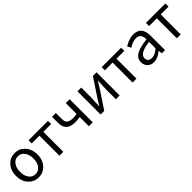

<svg xmlns="http://www.w3.org/2000/svg" viewBox="335 -1864 3185 3185"><g transform="rotate(-45 1927.0 -272.0)"><path d="M127 -62Q51 -141 51 -271Q51 -402 127 -482Q198 -557 303 -557Q408 -557 479 -482Q555 -402 555 -271Q555 -141 479 -62Q408 13 303 13Q198 13 127 -62ZM417 -120Q461 -177 461 -271Q461 -365 417 -423Q374 -481 303 -481Q233 -481 189 -423Q146 -365 146 -271Q146 -177 189 -120Q232 -63 303 -63Q374 -63 417 -120Z M798 -469H616V-543H1072V-469H889V0H798Z M1489 -217Q1432 -205 1382 -205Q1167 -205 1167 -394V-543H1257V-394Q1257 -334 1292 -307Q1326 -280 1401 -280Q1445 -280 1489 -290V-543H1580V0H1489Z M1764 -543H1853V-316Q1853 -326 1844 -116H1848Q1884 -172 1920 -232L2126 -543H2211V0H2122V-227Q2122 -268 2131 -428H2127L2055 -311L1849 0H1764Z M2514 -469H2332V-543H2788V-469H2605V0H2514Z M2895 -27Q2850 -69 2850 -141Q2850 -229 2930 -277Q3009 -324 3184 -344Q3184 -481 3072 -481Q2995 -481 2909 -423L2873 -486Q2984 -557 3087 -557Q3275 -557 3275 -334V0H3200L3192 -65H3189Q3095 13 3009 13Q2939 13 2895 -27ZM3184 -132V-284Q2939 -255 2939 -147Q2939 -60 3035 -60Q3103 -60 3184 -132Z M3552 -469H3370V-543H3826V-469H3643V0H3552Z"/></g></svg>

Font: 思源黑体R
Style: Regular
Weight: 400
Designer: Ryoko NISHIZUKA  (kana & ideographs); Paul D. Hunt (Latin, Greek & Cyrillic); Wenlong ZHANG  (bopomofo); Sandoll Communi
Foundry: Adobe Systems Incorporated
Version: Version 1.00 June 24, 2014, initial release